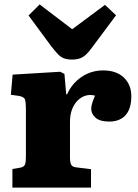

<svg xmlns="http://www.w3.org/2000/svg" viewBox="-20 -847 622 867"><path d="M36 0V-84L72 -90Q88 -93 92.5 -103.5Q97 -114 97 -139V-352Q97 -384 93 -397Q89 -410 65 -414L29 -419L37 -510L252 -523L271 -513L279 -421H283Q304 -469 347.5 -499Q391 -529 446 -529Q505 -529 539 -497Q573 -465 573 -412Q573 -375 561.5 -349.5Q550 -324 527.5 -311Q505 -298 474 -298Q431 -298 411.5 -315.5Q392 -333 392 -355Q392 -363 393.5 -370.5Q395 -378 398.5 -388.5Q402 -399 409 -415Q388 -421 368 -415.5Q348 -410 331.5 -394Q315 -378 305.5 -353.5Q296 -329 296 -296V-138Q296 -113 301.5 -103Q307 -93 326 -91L391 -83V0ZM307 -578Q283 -578 268 -584Q253 -590 241 -603Q229 -616 213 -636L109 -777L159 -827L306 -715L454 -825L504 -778L390 -625Q368 -596 349.5 -587Q331 -578 307 -578Z"/></svg>

Font: Literata ExtraBold
Style: Regular
Weight: 800
Designer: Latin by Veronika Burian and Jose Scaglione. Greek by Irene Vlachou. Cyrillic by Vera Evstafieva.
Foundry: TypeTogether
Version: Version 3.103;gftools[0.9.29]